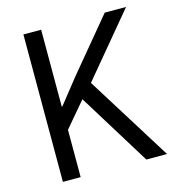

<svg xmlns="http://www.w3.org/2000/svg" viewBox="-105 -788 809 878"><g transform="rotate(-15 300.0 -349.0)"><path d="M269 -342 169 -224V0H85V-698H169V-334H172L264 -450L470 -698H571L326 -404L578 0H480Z"/></g></svg>

Font: PlemolJP35 Console
Style: Regular
Weight: 400
Version: v2.0.3; ttfautohint (v1.8.4.7-5d5b-dirty) -l 6 -r 45 -G 200 